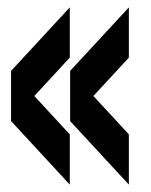

<svg xmlns="http://www.w3.org/2000/svg" viewBox="-20 -575 409 520"><path d="M169 -75 10 -247V-383L169 -555V-419L73 -315L169 -211ZM329 -75 170 -247V-383L329 -555V-419L233 -315L329 -211Z"/></svg>

Font: Big Shoulders Stencil Display Black
Style: Regular
Weight: 900
Designer: Patric King
Foundry: XO Type Co
Version: Version 1.000